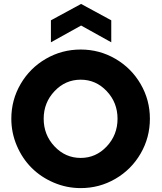

<svg xmlns="http://www.w3.org/2000/svg" viewBox="-20 -965 829 985"><path d="M394 0Q321.8 0 255.9 -28.1Q189.9 -56.2 142.1 -104Q94.2 -151.9 66.2 -217.8Q38.1 -283.7 38.1 -356Q38.1 -452.1 85.7 -533.9Q133.3 -615.7 215.3 -663.3Q297.4 -710.9 394 -710.9Q490.2 -710.9 572 -663.3Q653.8 -615.7 701.4 -533.9Q749 -452.1 749 -356Q749 -259.3 701.4 -177.2Q653.8 -95.2 572 -47.6Q490.2 0 394 0ZM204.1 -356Q204.1 -272.9 259.8 -213.9Q315.4 -154.8 394 -154.8Q472.2 -154.8 527.6 -213.9Q583 -272.9 583 -356Q583 -438.5 527.6 -497.3Q472.2 -556.2 394 -556.2Q315.4 -556.2 259.8 -497.3Q204.1 -438.5 204.1 -356ZM241.2 -748V-860.8L396 -944.8L550.8 -860.8V-748L396 -834Z"/></svg>

Font: Biathlonist
Style: Bold
Weight: 700
Designer: Go4gold
Foundry: Go4gold
Version: Version 3.010;FEAKit 1.0